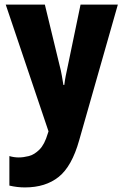

<svg xmlns="http://www.w3.org/2000/svg" viewBox="-20 -573 540 839"><path d="M89 246Q55 246 21 238V109Q41 115 62 115Q82 115 106 109Q130 103 152.5 80.5Q175 58 189 10L192 1L5 -553H176L239 -293Q247 -263 250.5 -241Q254 -219 257 -202H261Q263 -219 267 -240.5Q271 -262 278 -293L332 -553H495L326 40Q294 154 236.5 200Q179 246 89 246Z"/></svg>

Font: Noto Sans Mono ExtraCondensed Black
Style: Regular
Weight: 900
Width: 2
Designer: Monotype Design Team
Foundry: Monotype Imaging Inc.
Version: Version 2.014